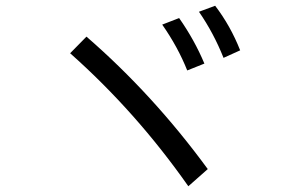

<svg xmlns="http://www.w3.org/2000/svg" viewBox="-20 -753 1040 671"><path d="M638.2 -102.1Q455.1 -362.8 225.1 -566.9L282.2 -625Q515.1 -422.9 706.1 -162.1ZM634.3 -506.8Q601.6 -588.9 546.9 -667L606 -689.9Q659.7 -613.3 694.3 -530.8ZM761.2 -550.8Q726.6 -637.7 675.3 -711.9L731.9 -732.9Q785.6 -662.6 819.3 -577.1Z"/></svg>

Font: BIZ UDGothic
Style: Regular
Weight: 400
Monospace: yes
Designer: TypeBank Co., Ltd.
Foundry: Morisawa Inc.
Version: Version 1.05